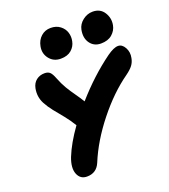

<svg xmlns="http://www.w3.org/2000/svg" viewBox="-156 -1002 973 1104"><g transform="rotate(-20 330.5 -450.0)"><path d="M522.9 -701.2Q480.5 -701.2 457.3 -733.6Q434.1 -766.1 443.8 -814.9Q450.2 -846.7 478 -868.4Q505.9 -890.1 539.1 -890.1Q585.4 -890.1 608.2 -854.2Q630.9 -818.4 623 -776.9Q617.2 -745.6 591.8 -723.4Q566.4 -701.2 522.9 -701.2ZM275.9 -698.2Q232.4 -698.2 207 -730.5Q181.6 -762.7 189.9 -805.2Q196.8 -841.3 221.2 -863Q245.6 -884.8 279.8 -884.8Q314.5 -884.8 337.9 -866.7Q361.3 -848.6 369.1 -822.8Q377 -796.9 371.1 -770Q365.2 -739.7 341.3 -719Q317.4 -698.2 275.9 -698.2ZM186 -9.8Q145 -9.8 129.6 -48.3Q114.3 -86.9 137.2 -147Q167 -221.7 229 -308.1Q207 -344.7 180.7 -377Q154.3 -409.2 131.8 -437Q109.4 -464.8 92.8 -496.1Q70.8 -539.1 80.1 -587.9Q86.4 -619.1 107.7 -635.5Q128.9 -651.9 158.2 -651.9Q179.2 -651.9 190.7 -641.1Q202.1 -630.4 212.9 -602.1Q228.5 -562.5 245.8 -533.4Q263.2 -504.4 284.7 -474.4Q306.2 -444.3 319.8 -420.9Q424.8 -540.5 541 -625Q583 -654.8 608.9 -654.8Q633.8 -654.8 649.7 -626Q665.5 -597.2 658.2 -563Q653.8 -539.1 640.4 -521Q627 -502.9 598.1 -481.9Q497.6 -410.6 406.5 -296.1Q315.4 -181.6 267.1 -64Q244.1 -9.8 186 -9.8Z"/></g></svg>

Font: Shantell Sans Irregular
Style: Bold Italic
Weight: 700
Italic angle: -11.31°
Designer: Stephen Nixon, Anya Danilova, Shantell Martin
Foundry: Arrow Type
Version: Version 1.006;[9816181b4]